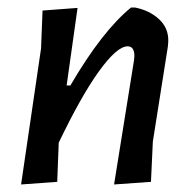

<svg xmlns="http://www.w3.org/2000/svg" viewBox="-20 -486 505 510"><path d="M36 4 89 -357 93 -458 186 -465 157 -259H167Q251 -403 328 -466H339Q378 -458 403 -434.5Q428 -411 427 -376L426 -363L386 -110L381 -3L283 4L336 -326L337 -337Q337 -363 319 -363Q291 -363 243.5 -297.5Q196 -232 136 -107L132 -3Z"/></svg>

Font: Alegreya Sans SC Medium
Style: Italic
Weight: 500
Italic angle: -7°
Designer: Juan Pablo del Peral
Foundry: Huerta Tipografica
Version: Version 2.007